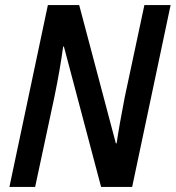

<svg xmlns="http://www.w3.org/2000/svg" viewBox="-20 -734 690 754"><path d="M168 -714H291L435 -171H438Q448 -240 470 -353L547 -714H650L499 0H377L231 -551H228Q216 -462 194 -355L118 0H17Z"/></svg>

Font: Noto Sans UI NarrowMedium
Style: Italic
Weight: 500
Width: 4
Italic angle: -12°
Designer: Monotype Design Team
Foundry: Monotype Imaging Inc.
Version: Version 1.001